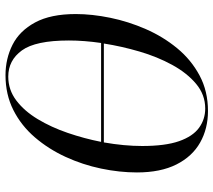

<svg xmlns="http://www.w3.org/2000/svg" viewBox="-59 -705 775 697"><g transform="rotate(-90 328.5 -356.5)"><path d="M274 11Q210 11 159.5 -17.5Q109 -46 80 -103.5Q51 -161 51 -247Q51 -310 65 -377Q79 -444 107.5 -506Q136 -568 178.5 -617.5Q221 -667 277.5 -695.5Q334 -724 404 -724Q464 -724 514.5 -698.5Q565 -673 595.5 -616.5Q626 -560 626 -469Q626 -410 612.5 -344Q599 -278 571.5 -215Q544 -152 502 -101Q460 -50 403 -19.5Q346 11 274 11ZM399 -714Q351 -714 312.5 -685Q274 -656 244.5 -607Q215 -558 194.5 -498Q174 -438 162 -377H521Q530 -439 530 -494Q530 -615 494 -664.5Q458 -714 399 -714ZM283 1Q333 1 372.5 -32Q412 -65 441.5 -119Q471 -173 490 -238Q509 -303 519 -367H160Q147 -293 147 -228Q147 -144 164.5 -94Q182 -44 213 -21.5Q244 1 283 1Z"/></g></svg>

Font: Noto Serif Display Condensed
Style: Italic
Weight: 400
Width: 3
Italic angle: -12°
Designer: Monotype Design Team
Foundry: Monotype Imaging Inc.
Version: Version 2.009